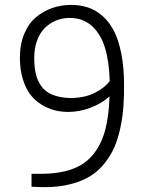

<svg xmlns="http://www.w3.org/2000/svg" viewBox="-20 -756 613 791"><path d="M272.9 -735.8Q310.5 -735.8 342.3 -725.3Q374 -714.8 402.1 -690.4Q430.2 -666 449.5 -628.4Q468.8 -590.8 480 -533.7Q491.2 -476.6 491.2 -403.8Q491.2 -356 488.3 -315.9Q485.4 -275.9 476.3 -231.7Q467.3 -187.5 452.6 -152.8Q438 -118.2 412.8 -85.7Q387.7 -53.2 354 -31.7Q320.3 -10.3 271.7 2.4Q223.1 15.1 163.1 15.1Q146 15.1 109.9 13.2V-40H147.9Q224.6 -40 278.1 -59.6Q331.5 -79.1 364.5 -120.4Q397.5 -161.6 413.1 -219.2Q428.7 -276.9 431.2 -358.9Q400.4 -330.6 354.2 -312.7Q308.1 -294.9 261.2 -294.9Q231.9 -294.9 204.8 -301.8Q177.7 -308.6 151.1 -325Q124.5 -341.3 105.2 -366.2Q85.9 -391.1 74 -430.2Q62 -469.2 62 -518.1Q62 -574.2 80.3 -617.4Q98.6 -660.6 129.2 -685.8Q159.7 -710.9 196.3 -723.4Q232.9 -735.8 272.9 -735.8ZM267.1 -352.1Q327.6 -352.1 369.4 -373Q411.1 -394 432.1 -421.9Q429.7 -502.9 412.4 -559.6Q395 -616.2 358.4 -649.2Q321.8 -682.1 267.1 -682.1Q246.6 -682.1 226.6 -676.8Q206.5 -671.4 187.3 -658.9Q168 -646.5 153.6 -627.9Q139.2 -609.4 130.1 -581.1Q121.1 -552.7 121.1 -518.1Q121.1 -480 127.4 -452.4Q133.8 -424.8 149.4 -401.9Q165 -378.9 194.3 -366.5Q223.6 -354 267.1 -352.1Z"/></svg>

Font: Stilu Light
Style: Regular
Weight: 300
Designer: Genilson Lima Santos
Foundry: Genilson Lima Santos
Version: Version 1.200;PS 001.200;hotconv 1.0.88;makeotf.lib2.5.64775